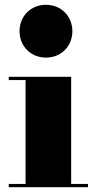

<svg xmlns="http://www.w3.org/2000/svg" viewBox="-20 -780 388 800"><path d="M61.5 -650C61.5 -587 108.5 -540 171.5 -540C234.5 -540 281.5 -587 281.5 -650C281.5 -713 234.5 -760 171.5 -760C108.5 -760 61.5 -713 61.5 -650ZM16.5 -13.5V0H346.5V-13.5H276.5V-460H16.5V-446.5H86.5V-13.5Z"/></svg>

Font: Bodoni* 16pt Fatface
Style: Regular
Weight: 900
Version: Version 2.3